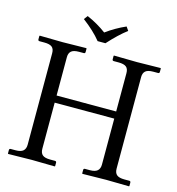

<svg xmlns="http://www.w3.org/2000/svg" viewBox="-118 -913 937 1017"><g transform="rotate(15 350.5 -405.0)"><path d="M513.7 -71.8V-324.2H187V-71.8Q187 -48.3 199.7 -37.6Q212.4 -26.9 241.7 -26.9H268.1Q276.4 -26.9 276.4 -18.6V0L274.4 2Q187.5 0 148.4 0L19.5 2L17.6 0V-18.6Q17.6 -26.9 25.4 -26.9H51.8Q81.1 -26.9 93.8 -38.3Q106.4 -49.8 106.4 -71.8V-573.7Q106.4 -597.2 93.8 -607.4Q81.1 -617.7 51.8 -617.7H25.4Q17.1 -617.7 17.1 -626V-644.5L19 -646.5Q106 -644.5 145 -644.5L273.9 -646.5L275.9 -644.5V-626Q275.9 -617.7 268.1 -617.7H241.7Q211.9 -617.7 199.5 -606.7Q187 -595.7 187 -573.7V-363.3H513.7V-573.7Q513.7 -597.2 501 -607.4Q488.3 -617.7 459 -617.7H432.6Q424.3 -617.7 424.3 -626V-644.5L426.3 -646.5Q513.2 -644.5 552.2 -644.5L681.2 -646.5L683.1 -644.5V-626Q683.1 -617.7 675.3 -617.7H648.9Q619.1 -617.7 606.7 -606.7Q594.2 -595.7 594.2 -573.7V-71.8Q594.2 -48.3 606.9 -37.6Q619.6 -26.9 648.9 -26.9H675.3Q683.6 -26.9 683.6 -18.6V0L681.6 2Q594.7 0 555.7 0L426.8 2L424.8 0V-18.6Q424.8 -26.9 432.6 -26.9H459Q488.3 -26.9 501 -38.3Q513.7 -49.8 513.7 -71.8ZM322.3 -697.8Q284.2 -745.1 221.7 -792L237.3 -812.5Q295.9 -787.1 343.8 -751Q394 -787.6 450.7 -812.5L464.8 -792Q417.5 -755.9 365.2 -697.8Z"/></g></svg>

Font: Libertinage
Style: l
Weight: 400
Designer: OSP
Foundry: OSP
Version: Version 1.0; 2008; OFL relea